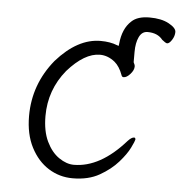

<svg xmlns="http://www.w3.org/2000/svg" viewBox="-46 -624 648 681"><g transform="rotate(5 277.5 -283.0)"><path d="M353 -471 359 -469 360 -476Q365 -531 396 -559Q417 -579 459.5 -579Q502 -579 528.5 -564.5Q555 -550 555 -535.5Q555 -521 546 -507Q537 -493 529 -493Q523 -494 511 -504Q493 -527 457 -527Q437 -527 427 -506Q417 -485 417 -453V-416Q422 -407 422 -401Q422 -388 409.5 -374Q397 -360 386 -360Q380 -360 378 -367Q367 -397 349 -412Q324 -432 296 -432Q241 -432 181 -364Q122 -292 122 -199Q122 -145 139.5 -108.5Q157 -72 184 -53.5Q211 -35 237 -35Q331 -35 420 -136Q433 -150 442 -150Q447 -150 447 -143Q446 -137 434.5 -113.5Q423 -90 397.5 -61Q372 -32 332.5 -9.5Q293 13 237 13Q190 13 151 -11.5Q112 -36 88 -82.5Q64 -129 64 -194Q64 -307 137 -396Q212 -481 294 -481Q328 -481 353 -471Z"/></g></svg>

Font: Moon Stars Kai HW Light
Style: Regular
Weight: 300
Designer: GuiWonder
Version: Version 1.101